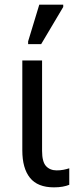

<svg xmlns="http://www.w3.org/2000/svg" viewBox="-20 -796 338 826"><path d="M212 10Q142 10 109 -31Q76 -72 76 -149V-536H161V-147Q161 -100 178 -81.5Q195 -63 224 -63Q239 -63 252.5 -65.5Q266 -68 278 -72V-1Q266 4 249.5 7Q233 10 212 10ZM101 -606V-618L149 -776H252V-766L157 -606Z"/></svg>

Font: Noto Sans SemiCondensed
Style: Regular
Weight: 400
Width: 4
Designer: Monotype Design Team
Foundry: Monotype Imaging Inc.
Version: Version 2.013; ttfautohint (v1.8.4.7-5d5b)